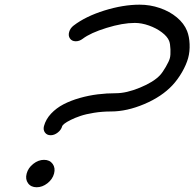

<svg xmlns="http://www.w3.org/2000/svg" viewBox="-20 -789 819 809"><path d="M242.2 -257.8Q238 -241.9 223.5 -230.6Q209 -219.2 193.4 -219.2Q177.7 -219.2 169.4 -230.6Q161.1 -241.9 165.3 -257.8Q173.1 -286.6 195.2 -310.2Q217.3 -333.7 247.6 -349.5Q277.8 -365.2 315.6 -376Q353.3 -386.7 391.5 -391.5Q429.7 -396.2 468.5 -396.2Q512.7 -396.2 569.7 -419.7Q626.7 -443.1 653.8 -471.7Q664.8 -483.4 678.6 -507.2Q692.4 -531 695.8 -544.2Q699.2 -557.1 698.2 -581.1Q697.3 -605 692.6 -616.7Q685.1 -635.3 661.9 -652.8Q638.7 -670.4 607.7 -681.4Q576.7 -692.4 547.9 -692.4Q496.8 -692.4 429.1 -671.5Q361.3 -650.6 328.6 -625.7Q314.2 -614.7 298.3 -615.1Q282.5 -615.5 274.7 -627Q266.8 -638.4 271.4 -654.4Q275.9 -670.4 290.3 -681.4Q341.1 -720.2 420 -744.8Q499 -769.3 568.4 -769.3Q612.3 -769.3 653.4 -755.2Q694.6 -741.2 725.1 -715.8Q755.6 -690.4 768.3 -658.4Q777.6 -634.8 778.9 -603.4Q780.3 -572 772.7 -544.2Q765.1 -516.6 747.1 -485.2Q729 -453.9 707 -430.2Q661.9 -381.8 588.3 -350.6Q514.6 -319.3 447.8 -319.3Q410.6 -319.3 376.3 -313.8Q342 -308.3 319 -300.5Q295.9 -292.7 278.1 -283.8Q260.3 -274.9 251.7 -268.1Q243.2 -261.2 242.2 -257.8ZM179.9 -16.8Q158.4 0 134.5 0Q110.6 0 98.3 -16.8Q85.9 -33.7 92.3 -57.6Q98.6 -81.5 120.1 -98.5Q141.6 -115.5 165.5 -115.5Q189.5 -115.5 201.8 -98.5Q214.1 -81.5 207.8 -57.6Q201.4 -33.7 179.9 -16.8Z"/></svg>

Font: Tecnico
Style: GruesoInclinado
Weight: 700
Italic angle: -15°
Version: Version 1.3